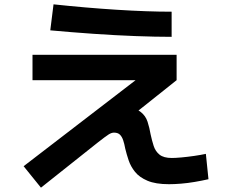

<svg xmlns="http://www.w3.org/2000/svg" viewBox="-20 -807 1040 886"><path d="M169 59 89 -40 650 -471 652 -437H130V-554H795V-437L535 -230L471 -234Q479 -309 557 -309Q605 -309 628.5 -291Q652 -273 661 -245Q670 -217 675 -187Q681 -159 689 -134Q697 -109 716 -93.5Q735 -78 773 -78Q789 -78 817 -80.5Q845 -83 876 -87.5Q907 -92 930 -97L942 20Q911 27 878.5 32.5Q846 38 815.5 40.5Q785 43 760 43Q698 43 660.5 27Q623 11 603 -14Q583 -39 573.5 -67.5Q564 -96 558 -121Q554 -143 548.5 -159.5Q543 -176 533.5 -185.5Q524 -195 506 -195Q495 -195 482 -187Q469 -179 432 -150ZM772 -637Q698 -637 605 -640.5Q512 -644 411 -651Q310 -658 212 -667L227 -787Q376 -771 518 -762Q660 -753 772 -753Z"/></svg>

Font: M PLUS 1 Code
Style: Regular
Weight: 400
Designer: Coji Morishita
Foundry: UNDERFOREST DESIGN
Version: Version 1.005